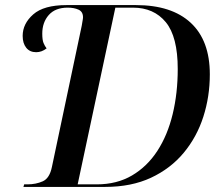

<svg xmlns="http://www.w3.org/2000/svg" viewBox="-20 -734 871 754"><path d="M72 0 75 -10H88Q121 -10 148 -22Q175 -34 184 -79L301 -633Q302 -641 304 -651Q306 -661 306 -666Q306 -688 288.5 -696Q271 -704 246 -704Q197 -704 171.5 -675Q146 -646 146 -602Q146 -577 151 -565Q156 -553 163 -544Q144 -529 122 -529Q97 -529 83 -546.5Q69 -564 69 -593Q69 -641 110.5 -677.5Q152 -714 241 -714H514Q654 -714 729 -644.5Q804 -575 804 -442Q804 -355 778.5 -275.5Q753 -196 701.5 -134Q650 -72 573 -36Q496 0 393 0ZM360 -10Q439 -10 498.5 -45Q558 -80 598 -141.5Q638 -203 658 -285.5Q678 -368 678 -463Q678 -590 631 -647Q584 -704 502 -704H433L285 -10Z"/></svg>

Font: Noto Serif Display Medium
Style: Italic
Weight: 500
Italic angle: -12°
Designer: Monotype Design Team
Foundry: Monotype Imaging Inc.
Version: Version 2.009